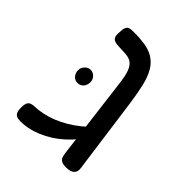

<svg xmlns="http://www.w3.org/2000/svg" viewBox="-172 -681 790 790"><g transform="rotate(45 223.0 -286.5)"><path d="M343.5 9Q326.2 9 317.1 4Q308 -1 304.8 -10Q301.5 -19 300 -31L261.5 -339.2Q257.5 -374.2 253.6 -402.1Q249.8 -430 242.9 -450.2Q236 -470.5 222.9 -481.8Q209.8 -493 185.5 -494.5Q161.2 -496 145.2 -496.6Q129.2 -497.2 121 -500.5Q113 -504.2 109.1 -511.4Q105.2 -518.5 105.5 -530L107 -553Q108.2 -568.5 115.8 -575.6Q123.2 -582.8 146 -582.2Q150 -582.2 163.8 -582.1Q177.5 -582 196.5 -579.8Q236.5 -576.2 262.1 -560.8Q287.8 -545.2 303.1 -518.5Q318.5 -491.8 327.1 -454.5Q335.8 -417.2 342.8 -369.2L388.8 -33.2Q392.2 -12.8 380.9 -1.9Q369.5 9 343.5 9ZM91 7.2Q75.2 8.2 63.6 6.5Q52 4.8 45.8 -3.5Q39.5 -11.8 39 -30Q38.2 -57.5 46.4 -67Q54.5 -76.5 75.8 -76.8Q100 -77.8 124.5 -83.1Q149 -88.5 173 -98.2Q197 -108 220.8 -121.9Q244.5 -135.8 267.4 -154.2Q290.2 -172.8 312.2 -194.5L313.2 -128.8Q297 -107 278.2 -87.5Q259.5 -68 238.1 -51.8Q216.8 -35.5 193.1 -23.1Q169.5 -10.8 144.1 -2.8Q118.8 5.2 91 7.2ZM131.5 -270Q116 -270 106 -281.4Q96 -292.9 96 -309.5Q96 -324.2 106.9 -335.6Q117.8 -347 131.4 -347Q146.2 -347 156.7 -336Q167.2 -325.1 167.2 -309.4Q167.2 -292.8 157.3 -281.4Q147.3 -270 131.5 -270Z"/></g></svg>

Font: Fredoka Light
Style: Regular
Weight: 300
Designer: Ben Nathan
Foundry: Milena B. Brandão, Ben Nathan
Version: Version 2.001